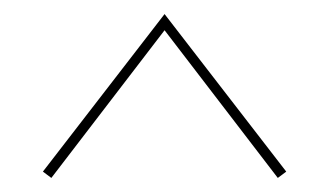

<svg xmlns="http://www.w3.org/2000/svg" viewBox="-20 -683 468 273"><path d="M53 -430 41 -439 214 -663 387 -439 375 -430 214 -640Z"/></svg>

Font: EauTest Thin
Style: Italic
Weight: 250
Italic angle: -12°
Designer: Christian Thalmann (Catharsis Fonts)
Version: Version 0.001;PS 000.001;hotconv 1.0.88;makeotf.lib2.5.64775